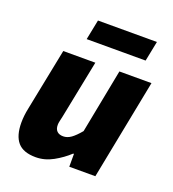

<svg xmlns="http://www.w3.org/2000/svg" viewBox="-129 -789 810 900"><g transform="rotate(20 276.0 -339.0)"><path d="M542 -500 444 0H314V-64H310Q278 -34 236.5 -11Q195 12 150 12Q88 12 60 -20.5Q32 -53 32 -118Q32 -152 40 -190L102 -500H262L204 -210Q201 -196 198.5 -185.5Q196 -175 196 -166Q196 -145 207 -134.5Q218 -124 238 -124Q258 -124 277 -137.5Q296 -151 320 -180L382 -500ZM186 -590 206 -690H500L480 -590Z"/></g></svg>

Font: mr_Source Sans Pro
Style: Italic
Weight: 900
Italic angle: -11°
Designer: Paul D. Hunt
Foundry: Adobe Systems Incorporated
Version: Version 1.076;July 10, 2024;FontCreator 11.5.0.2430 64-bit